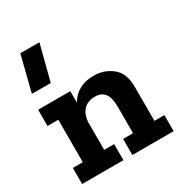

<svg xmlns="http://www.w3.org/2000/svg" viewBox="-176 -878 945 1003"><g transform="rotate(-30 296.5 -376.5)"><path d="M37 -539 91 -753H206L151 -539ZM581 0H332V-97H392V-254Q392 -312 372.5 -337Q353 -362 315 -362Q269 -362 244 -333.5Q219 -305 218 -259V-97H278V0H29V-97H89V-353H24V-451H218V-382Q263 -460 363 -460Q427 -460 474 -422Q521 -384 521 -304V-97H581Z"/></g></svg>

Font: Zilla Slab Bold
Style: Bold
Weight: 700
Designer: Typotheque.com
Foundry: Typotheque type foundry
Version: Version 1.1; 2017; ttfautohint (v1.6)